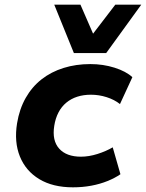

<svg xmlns="http://www.w3.org/2000/svg" viewBox="-20 -790 624 821"><path d="M292 11Q206 11 148 -24Q90 -59 65 -121Q40 -183 53 -263Q63 -324 90 -371.5Q117 -419 158 -451Q199 -483 252 -499.5Q305 -516 366 -516Q421 -516 470 -500.5Q519 -485 546 -460L493 -345Q469 -364 436 -374.5Q403 -385 369 -385Q337 -385 310.5 -376.5Q284 -368 263.5 -351Q243 -334 230 -309Q217 -284 212 -252Q202 -189 233 -154.5Q264 -120 326 -120Q360 -120 396.5 -131.5Q433 -143 462 -160L495 -45Q472 -29 440 -16Q408 -3 370.5 4Q333 11 292 11ZM296 -563 212 -770H324L378 -646L473 -770H584L434 -563Z"/></svg>

Font: Nunito Sans 6pt ExtraBold
Style: Italic
Weight: 800
Italic angle: -9°
Version: Version 3.101;gftools[0.9.27]